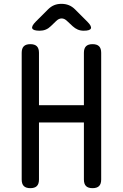

<svg xmlns="http://www.w3.org/2000/svg" viewBox="-20 -970 640 1000"><path d="M417 -332H183V-35Q183 -12 172 -1Q161 10 138 10Q115 10 104 -1Q93 -12 93 -35V-695Q93 -718 104 -729Q115 -740 138 -740Q161 -740 172 -729Q183 -718 183 -695V-422H417V-695Q417 -718 428 -729Q439 -740 462 -740Q485 -740 496 -729Q507 -718 507 -695V-35Q507 -12 496 -1Q485 10 462 10Q439 10 428 -1Q417 -12 417 -35ZM187 -810Q153 -810 148 -822Q143 -834 167 -858L230 -921Q245 -936 262 -943Q279 -950 300 -950Q321 -950 338.5 -943Q356 -936 371 -921L435 -857Q458 -834 453.5 -822Q449 -810 416 -810Q399 -810 385 -816Q371 -822 359 -833L330 -860Q316 -874 301 -874Q286 -874 272 -860L245 -834Q233 -822 218.5 -816Q204 -810 187 -810Z"/></svg>

Font: Maple Mono Normal
Style: Regular
Weight: 400
Monospace: yes
Designer: subframe7536
Version: Version 7.000